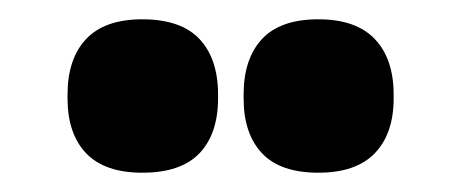

<svg xmlns="http://www.w3.org/2000/svg" viewBox="-20 -710 478 199"><path d="M127.5 -531Q88.5 -531 69.2 -551.2Q50 -571.5 50 -608V-612Q50 -649 69.2 -669.5Q88.5 -690 127.5 -690Q167.5 -690 186.8 -669.5Q206 -649 206 -612V-608Q206 -571.5 186.8 -551.2Q167.5 -531 127.5 -531ZM310 -531Q270.5 -531 251.5 -551.2Q232.5 -571.5 232.5 -608V-612Q232.5 -649 251.5 -669.5Q270.5 -690 310 -690Q349 -690 368.5 -669.5Q388 -649 388 -612V-608Q388 -571.5 368.5 -551.2Q349 -531 310 -531Z"/></svg>

Font: Anek Bangla ExtraBold
Style: Regular
Weight: 800
Designer: Sulekha Rajkumar (Bangla), Yesha Goshar (Latin)
Foundry: Ek Type
Version: Version 1.003